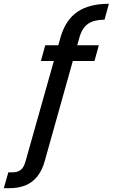

<svg xmlns="http://www.w3.org/2000/svg" viewBox="-148 -789 595 1014"><path d="M-128 205 -104 121H-81Q-54 121 -37.5 107.5Q-21 94 -12 59L172 -593Q199 -685 261.5 -727Q324 -769 427 -769L404 -685Q349 -685 317.5 -663.5Q286 -642 272 -593L89 59Q75 111 48.5 143.5Q22 176 -15 190.5Q-52 205 -101 205ZM68 -467 91 -550H374L351 -467Z"/></svg>

Font: DM Sans 16pt Medium
Style: Italic
Weight: 500
Italic angle: -10°
Version: Version 4.004;gftools[0.9.30]